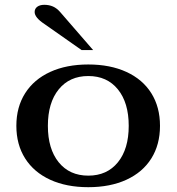

<svg xmlns="http://www.w3.org/2000/svg" viewBox="-20 -768 734 798"><path d="M48 -245Q48 -323 84.5 -380.5Q121 -438 188.5 -469Q256 -500 347 -500Q438 -500 505.5 -469Q573 -438 609 -380.5Q645 -323 645 -245Q645 -167 609 -109.5Q573 -52 505.5 -21Q438 10 347 10Q256 10 188.5 -21Q121 -52 84.5 -109.5Q48 -167 48 -245ZM515 -245Q515 -341 470 -396.5Q425 -452 347 -452Q269 -452 224 -396.5Q179 -341 179 -245Q179 -149 224 -93.5Q269 -38 347 -38Q425 -38 470 -93.5Q515 -149 515 -245ZM165 -668Q124 -695 124 -718Q124 -732 135 -740Q146 -748 164 -748Q184 -748 200 -741Q216 -734 230 -718L367 -560H319Z"/></svg>

Font: Fahkwang SemiBold
Style: Regular
Weight: 600
Designer: Suppakit Chalermlarp | Katatrad Co.,Ltd.
Foundry: Cadson Demak Co.,Ltd.
Version: Version 1.000; ttfautohint (v1.6)